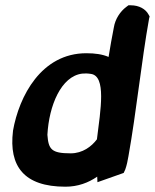

<svg xmlns="http://www.w3.org/2000/svg" viewBox="-20 -655 585 725"><path d="M29 -160C13 -28 70 50 227 50C274 50 314 35 347 12L348 33L447 -2L453 -15C459 -32 462 -48 465 -65C495 -233 514 -423 543 -585L545 -593L541 -600C530 -621 505 -635 474 -635H465L457 -629C434 -612 415 -583 410 -552C403 -515 396 -479 390 -440C367 -450 339 -454 306 -454C136 -454 52 -292 29 -161ZM159 -146C165 -257 211 -367 290 -377C300 -378 310 -378 323 -376C382 -368 360 -241 346 -129C326 -102 292 -76 247 -76C174 -76 163 -91 159 -146Z"/></svg>

Font: Snowfall
Style: BlkObl
Weight: 900
Designer: Jasper
Foundry: Cannot Into Space Fonts
Version: Version 0.9